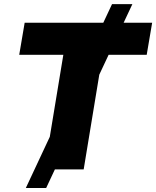

<svg xmlns="http://www.w3.org/2000/svg" viewBox="-20 -840 774 952"><path d="M75.3 -568.2 102.3 -727.3H492.2L535.5 -819.6H636.4L593 -727.3H734.4L707.4 -568.2H518.5L472.3 -469.8L394.9 0H252.1L208.8 92.3H108L226.9 -161.6L294 -568.2Z"/></svg>

Font: Inter P Black
Style: Italic
Weight: 900
Italic angle: -9.40001°
Designer: Rasmus Andersson
Foundry: rsms
Version: Version 3.018;git-588b23468